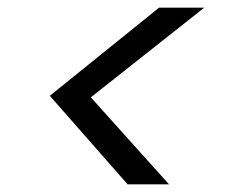

<svg xmlns="http://www.w3.org/2000/svg" viewBox="-20 -601 590 501"><path d="M513 -581 217 -347 421 -120H313L110 -351L395 -581Z"/></svg>

Font: DM Sans 10pt
Style: Italic
Weight: 400
Italic angle: -10°
Version: Version 4.004;gftools[0.9.30]